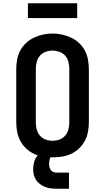

<svg xmlns="http://www.w3.org/2000/svg" viewBox="-20 -950 640 1169"><path d="M300 8Q271 8 242 3.5Q213 -1 186.5 -13.5Q160 -26 138.5 -46.5Q117 -67 103.5 -92.5Q90 -118 84.5 -147Q79 -176 79 -205V-530Q79 -559 84.5 -588Q90 -617 103.5 -642.5Q117 -668 139 -688.5Q161 -709 187 -721Q213 -733 242 -739.5Q271 -746 300 -746Q329 -746 358 -739.5Q387 -733 413 -721Q439 -709 461 -688.5Q483 -668 496.5 -642.5Q510 -617 515.5 -588Q521 -559 521 -530V-205Q521 -176 515.5 -147Q510 -118 496.5 -92.5Q483 -67 461.5 -46.5Q440 -26 413.5 -13.5Q387 -1 358 3.5Q329 8 300 8ZM300 -93Q322 -93 342.5 -100.5Q363 -108 377 -124.5Q391 -141 396.5 -162.5Q402 -184 402 -205V-530Q402 -552 396.5 -573.5Q391 -595 377 -611Q363 -627 341.5 -634.5Q320 -642 299 -642Q277 -642 256.5 -634Q236 -626 222.5 -610Q209 -594 203.5 -572.5Q198 -551 198 -530V-205Q198 -184 203.5 -162.5Q209 -141 223 -124.5Q237 -108 257.5 -100.5Q278 -93 300 -93ZM325 199Q307 199 289.5 197Q272 195 255.5 188.5Q239 182 224.5 171.5Q210 161 200 146.5Q190 132 186 114.5Q182 97 182 79Q182 56 189 32.5Q196 9 213 -7.5Q230 -24 253 -31Q276 -38 300 -38V0Q293 0 288.5 6.5Q284 13 282.5 20Q281 27 280 34Q279 41 279 48Q279 58 281.5 68Q284 78 290 86Q296 94 305.5 97.5Q315 101 325 101H400V199ZM150 -840V-930H450V-840Z"/></svg>

Font: Iosevka Curly Slab Extended
Style: Bold
Weight: 700
Width: 7
Monospace: yes
Designer: Belleve Invis
Foundry: Belleve Invis
Version: Version 11.1.0; ttfautohint (v1.8.3)